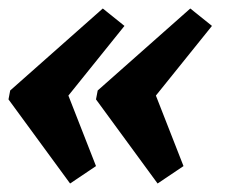

<svg xmlns="http://www.w3.org/2000/svg" viewBox="-44 -472 534 452"><path d="M121 -40 -24 -238 -20 -259 198 -452 249 -411 117 -247 182 -81ZM327 -40 182 -238 186 -259 404 -452 455 -411 323 -247 388 -81Z"/></svg>

Font: Piazzolla Thin Black
Style: Italic
Weight: 900
Italic angle: -11.3°
Version: Version 2.005